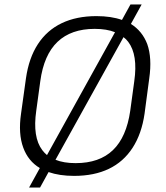

<svg xmlns="http://www.w3.org/2000/svg" viewBox="-20 -779 740 858"><path d="M311 7Q246 7 197 -10L159 59H110L158 -28Q106 -59 84 -119Q61 -181 74 -271L96 -429Q109 -520 149.5 -582Q190 -644 256 -675.5Q322 -707 411 -707Q477 -707 525 -690L563 -759H613L565 -672Q616 -640 638 -582Q660 -520 647 -429L626 -271Q613 -181 572.5 -118.5Q532 -56 466.5 -24.5Q401 7 311 7ZM190 -86 494 -635Q457 -650 403 -650Q298 -650 237 -592Q176 -534 160 -416L142 -284Q125 -166 169 -108Q178 -96 190 -86ZM318 -50Q424 -50 484.5 -108Q545 -166 562 -284L580 -416Q597 -534 553 -592Q544 -604 532 -613L228 -65Q265 -50 318 -50Z"/></svg>

Font: Pathway Extreme 8pt Thin 12pt ExtraLight
Style: Italic
Weight: 250
Italic angle: -8°
Version: Version 1.001;gftools[0.9.26]